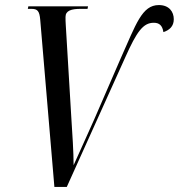

<svg xmlns="http://www.w3.org/2000/svg" viewBox="-20 -739 707 759"><path d="M139 -661 195 0H244L475 -512C521 -615 546 -649 588 -649C610 -649 622 -638 626 -612C650 -620 667 -635 667 -663C667 -692 649 -719 608 -719C541 -719 518 -644 457 -508L352 -266C334 -225 287 -122 271 -86C271 -135 266 -213 262 -273L240 -640C239 -651 239 -663 239 -672C239 -697 262 -704 299 -704H326L328 -714H92L90 -704H104C128 -704 136 -696 139 -661Z"/></svg>

Font: Noto Serif Display ExtraCondensed Medium
Style: Italic
Weight: 500
Width: 2
Italic angle: -12°
Designer: Monotype Design Team
Foundry: Monotype Imaging Inc.
Version: Version 2.009